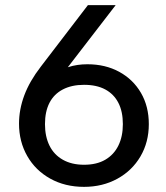

<svg xmlns="http://www.w3.org/2000/svg" viewBox="-20 -720 647 747"><path d="M307 7Q233 7 175.5 -25Q118 -57 86 -113Q54 -169 54 -239Q54 -294 74.5 -349Q95 -404 139 -461L322 -700H430L222 -430L106 -311Q127 -382 183.5 -426Q240 -470 320 -470Q390 -470 444 -440.5Q498 -411 528.5 -358.5Q559 -306 559 -237Q559 -167 526.5 -111.5Q494 -56 436.5 -24.5Q379 7 307 7ZM155 -237Q155 -189 172.5 -153.5Q190 -118 224.5 -98.5Q259 -79 307 -79Q356 -79 389.5 -98.5Q423 -118 440.5 -153.5Q458 -189 458 -237Q458 -286 440.5 -320Q423 -354 389.5 -372Q356 -390 307 -390Q259 -390 224.5 -372Q190 -354 172.5 -320Q155 -286 155 -237Z"/></svg>

Font: Albert Sans Medium
Style: Regular
Weight: 500
Designer: Andreas Rasmussen
Foundry: a.Foundry
Version: Version 1.025